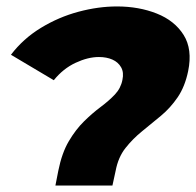

<svg xmlns="http://www.w3.org/2000/svg" viewBox="-20 -576 609 596"><path d="M152 0 161 -46Q172 -101 193.5 -137.5Q215 -174 241 -199.5Q267 -225 292.5 -244Q318 -263 336.5 -282.5Q355 -302 360 -328Q365 -351 356 -367Q347 -383 329 -391Q311 -399 287 -399Q253 -399 214.5 -381Q176 -363 147 -327L14 -406Q52 -456 107 -489.5Q162 -523 223.5 -539.5Q285 -556 343 -556Q411 -556 466.5 -534Q522 -512 550 -467.5Q578 -423 564 -355Q554 -307 531.5 -274Q509 -241 479.5 -216.5Q450 -192 421 -168.5Q392 -145 369.5 -116.5Q347 -88 339 -46L329 0Z"/></svg>

Font: Montserrat Thin ExtraBold
Style: Italic
Weight: 800
Italic angle: -11.3°
Version: Version 9.000